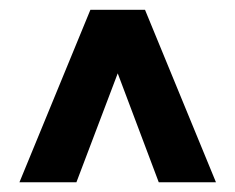

<svg xmlns="http://www.w3.org/2000/svg" viewBox="-20 -731 483 395"><path d="M306.6 -356 222.2 -580.1 137.2 -356H20L166 -710.9H278.3L424.3 -356Z"/></svg>

Font: Vazirmatn FD ExtraBold
Style: Regular
Weight: 800
Designer: Saber Rastikerdar
Foundry: Saber Rastikerdar
Version: Version 33.003